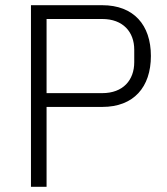

<svg xmlns="http://www.w3.org/2000/svg" viewBox="-20 -718 641 738"><path d="M159 0V-307H373C494 -307 560 -383 560 -503C560 -622 494 -698 373 -698H99V0ZM159 -645H373C453 -645 496 -595 496 -527V-479C496 -410 453 -360 373 -360H159Z"/></svg>

Font: IBM Plex Arabic Light
Style: Regular
Weight: 300
Designer: Mike Abbink, Paul van der Laan, Pieter van Rosmalen, Wael Morcos, Khajak Apelian
Foundry: Bold Monday
Version: Version 1.0